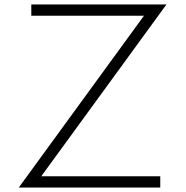

<svg xmlns="http://www.w3.org/2000/svg" viewBox="-20 -845 838 865"><path d="M64.5 0 628.5 -774H121V-825H730L166 -51H702V0Z"/></svg>

Font: Spartan Thin Light
Style: Regular
Weight: 300
Version: Version 1.004